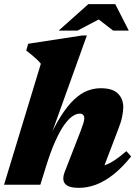

<svg xmlns="http://www.w3.org/2000/svg" viewBox="-24 -891 658 926"><path d="M199 -91.5 170.5 0H-4.5L173 -583.5Q164 -595 152.8 -605.5Q141.5 -616 129 -626.2Q116.5 -636.5 102.5 -647L112 -680L373 -720H395L202 -183L200 -195Q235 -276 268.2 -328.5Q301.5 -381 333.5 -411Q365.5 -441 397.2 -453.2Q429 -465.5 461.5 -465.5Q519 -465.5 544.8 -439.8Q570.5 -414 570.5 -374.5Q570.5 -354.5 565 -327.8Q559.5 -301 546 -267L458.5 -38L425.5 -85.5Q453 -85.5 477 -92.8Q501 -100 527 -117Q553 -134 585.5 -162L608.5 -136.5Q565 -82.5 522.8 -49.2Q480.5 -16 439.2 -0.5Q398 15 356 15Q307.5 15 290.5 -4Q273.5 -23 288 -61.5L365 -259.5Q375 -286 378.8 -299Q382.5 -312 382.5 -320.5Q382.5 -331 377 -337Q371.5 -343 360 -343Q344 -343 325 -330Q306 -317 285.2 -287.8Q264.5 -258.5 242.8 -210.2Q221 -162 199 -91.5ZM259 -743.5 402 -871H532L597 -743.5H521.5L439.5 -807H471L350 -743.5Z"/></svg>

Font: Newsreader 16pt 16pt ExtraBold
Style: Italic
Weight: 800
Italic angle: -17°
Version: Version 1.003